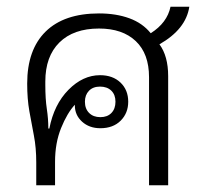

<svg xmlns="http://www.w3.org/2000/svg" viewBox="-20 -552 604 572"><path d="M88 0V-68Q88 -112 81 -148Q74 -184 67.5 -220.5Q61 -257 61 -303Q61 -404 116 -458Q171 -512 275 -512Q326 -512 365.5 -497.5Q405 -483 429 -453Q478 -484 488 -532H544Q534 -465 455 -420Q481 -385 481 -325V0H424V-322Q424 -392 384.5 -429.5Q345 -467 275 -467Q199 -467 157 -425.5Q115 -384 115 -309V-299Q115 -257 119.5 -227.5Q124 -198 124 -169H127Q141 -241 184 -284.5Q227 -328 278 -328Q316 -328 339 -306Q362 -284 362 -249Q362 -215 339.5 -192.5Q317 -170 279 -170Q246 -170 224.5 -189.5Q203 -209 203 -238Q203 -240 203 -240Q180 -215 162 -170.5Q144 -126 144 -70V0ZM279 -203Q300 -203 312 -215.5Q324 -228 324 -249Q324 -270 311.5 -282Q299 -294 278 -294Q257 -294 245 -281.5Q233 -269 233 -249Q233 -228 245.5 -215.5Q258 -203 279 -203Z"/></svg>

Font: Noto Sans Thai Looped UI Light
Style: Regular
Weight: 300
Designer: Cadson Demak Team
Foundry: Cadson Demak Co., Ltd.
Version: Version 1.000